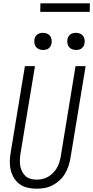

<svg xmlns="http://www.w3.org/2000/svg" viewBox="-20 -1136 565 1164"><path d="M202 8Q174 8 147.5 2Q121 -4 100 -19Q79 -34 65.5 -56Q52 -78 45.5 -103.5Q39 -129 39.5 -157Q40 -185 45 -213L131 -735H192L104 -204Q101 -185 100.5 -166Q100 -147 103 -129.5Q106 -112 114 -96Q122 -80 135 -68.5Q148 -57 165.5 -52Q183 -47 202 -47Q219 -47 237.5 -51Q256 -55 272 -64.5Q288 -74 301.5 -87.5Q315 -101 324.5 -117.5Q334 -134 339.5 -151.5Q345 -169 348 -186L438 -735H499L407 -177Q403 -153 395 -129Q387 -105 374 -83Q361 -61 341.5 -43Q322 -25 299 -13Q276 -1 251 3.5Q226 8 202 8ZM441 -833Q428 -833 417 -837.5Q406 -842 398.5 -851Q391 -860 389 -872.5Q387 -885 389 -898Q390 -906 395 -914.5Q400 -923 407.5 -928Q415 -933 423.5 -935Q432 -937 440 -937Q453 -937 464.5 -932.5Q476 -928 483 -919Q490 -910 492.5 -897.5Q495 -885 492 -872Q491 -864 486 -855.5Q481 -847 474 -842Q467 -837 458 -835Q449 -833 441 -833ZM241 -833Q228 -833 217 -837.5Q206 -842 198.5 -851Q191 -860 189 -872.5Q187 -885 189 -898Q190 -906 195 -914.5Q200 -923 207.5 -928Q215 -933 223.5 -935Q232 -937 240 -937Q253 -937 264.5 -932.5Q276 -928 283 -919Q290 -910 292.5 -897.5Q295 -885 292 -872Q291 -864 286 -855.5Q281 -847 274 -842Q267 -837 258 -835Q249 -833 241 -833ZM224 -1064 225 -1116H525L524 -1064Z"/></svg>

Font: Iosevka Light
Style: Italic
Weight: 300
Italic angle: -9°
Monospace: yes
Designer: Belleve Invis
Foundry: Belleve Invis
Version: Version 32.5.0; ttfautohint (v1.8.4)